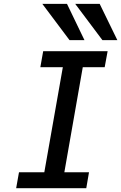

<svg xmlns="http://www.w3.org/2000/svg" viewBox="-20 -996 641 1016"><path d="M80.5 -84.5H214.5L312.5 -640.5H193.5L208.5 -725H549.5L534 -640.5H418L320.5 -84.5H451L436.5 0H65.5ZM204 -975.5H334.5L427 -783.5H348ZM378 -975.5H507.5L601 -783.5H522Z"/></svg>

Font: JuliaMono MediumItalic
Style: Regular
Weight: 500
Italic angle: -9°
Monospace: yes
Designer: cormullion
Foundry: corm
Version: Version 0.049; ttfautohint (v1.8.4)